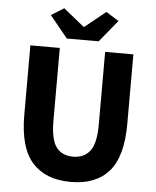

<svg xmlns="http://www.w3.org/2000/svg" viewBox="-58 -901 781 962"><g transform="rotate(5 332.5 -420.0)"><path d="M334 12Q207 12 140 -63Q73 -138 73 -302V-652H221V-287Q221 -191 250 -153Q279 -115 334 -115Q389 -115 419 -153Q449 -191 449 -287V-652H591V-302Q591 -138 525.5 -63Q460 12 334 12ZM252 -702 162 -812 226 -852 330 -768H334L438 -852L502 -812L412 -702Z"/></g></svg>

Font: Font
Style: ¶
Weight: 700
Designer: Paul D. Hunt
Foundry: Adobe Systems Incorporated
Version: Version 3.000